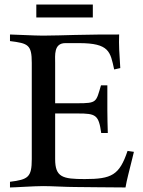

<svg xmlns="http://www.w3.org/2000/svg" viewBox="-20 -826 631 846"><path d="M389 -749V-806H140V-749ZM542 -161C506 -54 472 -37 353 -37C256 -37 223 -45 223 -125V-326H323C402 -326 415 -320 426 -240H455C454 -274 453 -309 453 -342V-450H425C403 -376 408 -371 321 -371H223V-549C223 -581 216 -636 268 -636H328C462 -636 466 -598 483 -520L510 -526C506 -589 503 -628 505 -674C445 -674 386 -674 310 -672C270 -671 209 -669 169 -669C129 -669 44 -674 24 -674V-645C104 -635 120 -629 120 -549V-125C120 -45 104 -35 24 -25V0C44 0 130 -6 170 -6C210 -6 270 -2 310 -2C350 -2 459 0 533 0C539 -36 550 -74 563 -128L570 -157Z"/></svg>

Font: Sibila
Style: Regular
Weight: 400
Designer: Stefan Peev
Foundry: Context Ltd
Version: Version 1.000